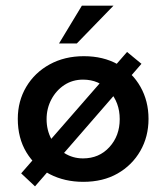

<svg xmlns="http://www.w3.org/2000/svg" viewBox="-20 -634 565 680"><path d="M481 -408 104 26 55 -20 430 -450ZM43 -213Q43 -276 73 -326.5Q103 -377 156 -406Q209 -435 277 -435Q346 -435 397.5 -406Q449 -377 477.5 -326.5Q506 -276 506 -213Q506 -150 477 -99.5Q448 -49 396.5 -19.5Q345 10 275 10Q209 10 156.5 -17Q104 -44 73.5 -94.5Q43 -145 43 -213ZM145 -212Q145 -173 162 -141.5Q179 -110 208.5 -91.5Q238 -73 274 -73Q331 -73 367.5 -113Q404 -153 404 -212Q404 -271 367.5 -311.5Q331 -352 274 -352Q237 -352 208 -333Q179 -314 162 -282Q145 -250 145 -212ZM382 -614 252 -480H189L270 -614Z"/></svg>

Font: Reem Kufi Fun
Style: Regular
Weight: 400
Designer: Khaled Hosny
Version: Version 1.005